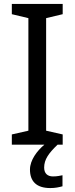

<svg xmlns="http://www.w3.org/2000/svg" viewBox="-20 -800 379 974"><path d="M204 50C204 9 227 -23 272 -66H298V-118L214 -137V-708L298 -728V-780H40V-728L124 -708V-137L40 -118V-66H205C169 -36 132 12 132 60C132 119 164 154 235 154C261 154 278 150 297 145V89C286 91 271 95 249 95C221 95 204 80 204 50Z"/></svg>

Font: Noto Sans Malayalam UI
Style: Regular
Weight: 400
Designer: Jelle Bosma - Monotype Design Team
Foundry: Monotype Imaging Inc.
Version: Version 2.104